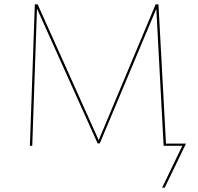

<svg xmlns="http://www.w3.org/2000/svg" viewBox="-20 -678 922 893"><path d="M746 195H734L828 0H741L707 -637L444 -11H434L152 -638L130 0H119L142 -658H155L439 -26L704 -658H717L752 -10H845Z"/></svg>

Font: Ysabeau Hairline
Style: Regular
Weight: 100
Designer: Christian Thalmann (Catharsis Fonts)
Version: Version 0.003